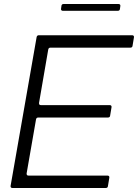

<svg xmlns="http://www.w3.org/2000/svg" viewBox="-20 -939 689 959"><path d="M519 -9Q518 0 508 0H42Q37 0 34.5 -3Q32 -6 33 -11L163 -754Q165 -763 174 -763H640Q645 -763 647.5 -760Q650 -757 649 -752L642 -710Q641 -701 631 -701H232Q223 -701 221 -692L175 -425V-423Q175 -414 184 -414H528Q533 -414 535.5 -411Q538 -408 537 -403L530 -361Q529 -352 519 -352H171Q162 -352 160 -343L113 -73V-71Q113 -62 122 -62H517Q522 -62 524.5 -59Q527 -56 526 -51ZM294 -885Q289 -885 286.5 -888Q284 -891 285 -896L287 -910Q288 -919 298 -919H572Q577 -919 579.5 -916Q582 -913 581 -908L579 -894Q578 -885 568 -885Z"/></svg>

Font: Open Sauce Two Light Italic
Style: Regular
Weight: 300
Italic angle: -10°
Designer: Alfredo Marco Pradil
Foundry: Creative Sauce Fz LLC
Version: Version 1.477